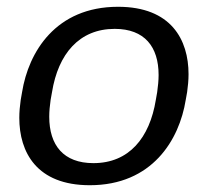

<svg xmlns="http://www.w3.org/2000/svg" viewBox="-20 -536 640 572"><path d="M41.7 -238.3C39.2 -220.8 37.5 -202.5 37.5 -185C37.5 -82.5 89.2 15.8 247.5 15.8C433.3 15.8 514.2 -119.2 533.3 -238.3L537.5 -261.7C540 -279.2 541.7 -297.5 541.7 -315C541.7 -417.5 490 -515.8 331.7 -515.8C145.8 -515.8 65 -380.8 45.8 -261.7ZM258.3 -50C169.2 -50 126.7 -103.3 126.7 -188.3C126.7 -204.2 128.3 -220.8 130.8 -238.3L135 -261.7C153.3 -375 215.8 -450 321.7 -450C410.8 -450 452.5 -396.7 452.5 -312.5C452.5 -296.7 450.8 -279.2 448.3 -261.7L444.2 -238.3C425.8 -125 364.2 -50 258.3 -50Z"/></svg>

Font: Boon Medium
Style: Italic
Weight: 500
Italic angle: -9°
Designer: Sungsit Sawaiwan
Foundry: FontUni
Version: Version 3.0